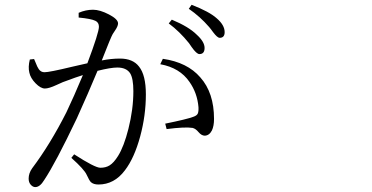

<svg xmlns="http://www.w3.org/2000/svg" viewBox="-20 -763 1540 795"><path d="M126 11.7Q116.2 11.7 107.4 2Q98.6 -7.8 98.6 -23.4Q98.6 -45.9 113.3 -66.4Q187.5 -165 254.9 -297.9Q285.2 -361.3 323.2 -452.1Q294.9 -443.4 251 -426.8Q243.2 -423.8 240.2 -422.9Q229.5 -418 213.9 -411.1Q182.6 -396.5 166 -396.5Q148.4 -396.5 127.4 -418Q106.4 -439.5 101.6 -461.9Q95.7 -485.4 103.5 -516.6L121.1 -518.6Q123 -513.7 127 -504.9Q134.8 -484.4 140.6 -476.6Q149.4 -463.9 164.1 -463.9Q184.6 -463.9 277.3 -486.3Q321.3 -496.1 341.8 -501Q389.6 -627.9 389.6 -652.3Q389.6 -669.9 375 -676.8Q357.4 -685.5 305.7 -690.4V-710Q335 -722.7 365.2 -722.7Q393.6 -722.7 431.2 -703.1Q468.8 -683.6 468.8 -666Q468.8 -654.3 455.1 -634.8Q445.3 -621.1 441.4 -611.3Q434.6 -596.7 417 -551.8Q407.2 -526.4 401.4 -512.7Q440.4 -520.5 476.6 -520.5Q530.3 -520.5 555.7 -487.3Q584 -452.1 584 -372.1Q584 -285.2 560.5 -198.2Q536.1 -108.4 497.1 -57.6Q453.1 1 387.7 1Q367.2 1 356.4 -8.8Q349.6 -15.6 338.9 -39.1Q329.1 -61.5 275.4 -109.4L287.1 -124Q373 -68.4 395.5 -68.4Q418 -68.4 433.6 -78.1Q451.2 -88.9 468.8 -117.2Q493.2 -156.2 511.7 -229.5Q532.2 -310.5 532.2 -385.7Q532.2 -438.5 518.6 -460Q502.9 -483.4 465.8 -483.4Q438.5 -483.4 383.8 -469.7Q345.7 -377.9 297.9 -272.5Q210 -87.9 163.1 -17.6Q145.5 11.7 126 11.7ZM828.1 -201.2Q814.5 -201.2 802.2 -215.8Q790 -230.5 777.3 -233.4Q746.1 -238.3 669.9 -228.5L664.1 -251Q754.9 -269.5 780.3 -279.3Q794.9 -284.2 798.8 -292.5Q802.7 -300.8 801.8 -319.3Q796.9 -377.9 764.6 -423.8Q724.6 -482.4 643.6 -497.1L654.3 -519.5Q755.9 -504.9 809.6 -442.4Q866.2 -378.9 866.2 -270.5Q866.2 -241.2 857.4 -222.7Q846.7 -202.1 828.1 -201.2ZM805.7 -539.1Q793.9 -539.1 773.4 -568.4Q766.6 -579.1 762.7 -584Q723.6 -632.8 678.7 -666L691.4 -681.6Q761.7 -652.3 794.9 -619.1Q827.1 -589.8 827.1 -564.5Q827.1 -539.1 805.7 -539.1ZM889.6 -606.4Q879.9 -606.4 862.3 -629.9Q852.5 -643.6 845.7 -651.4Q808.6 -694.3 761.7 -726.6L773.4 -743.2Q846.7 -714.8 877 -687.5Q910.2 -659.2 910.2 -629.9Q910.2 -606.4 889.6 -606.4Z"/></svg>

Font: Bpmf GenRyu Min R
Style: R
Weight: 400
Foundry: But Ko
Version: Version 1.320